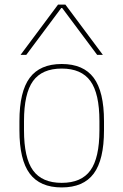

<svg xmlns="http://www.w3.org/2000/svg" viewBox="-20 -810 540 840"><path d="M250 10Q155 10 110 -50.5Q65 -111 65 -240V-280Q65 -409 110 -469.5Q155 -530 250 -530Q345 -530 390 -469.5Q435 -409 435 -280V-240Q435 -111 390 -50.5Q345 10 250 10ZM250 -10Q336 -10 375.5 -64.5Q415 -119 415 -240V-280Q415 -401 375.5 -455.5Q336 -510 250 -510Q164 -510 124.5 -455.5Q85 -401 85 -280V-240Q85 -119 124.5 -64.5Q164 -10 250 -10ZM70 -570 234 -790H266L430 -570H405L252 -775H248L95 -570Z"/></svg>

Font: M PLUS 1 Code Thin
Style: Regular
Weight: 250
Designer: Coji Morishita
Foundry: UNDERFOREST DESIGN
Version: Version 1.002